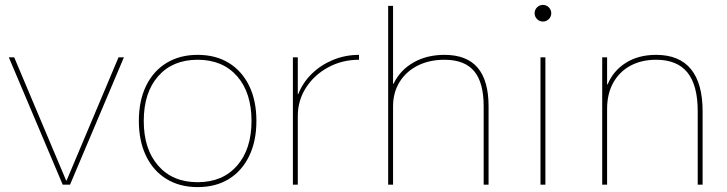

<svg xmlns="http://www.w3.org/2000/svg" viewBox="-20 -754 2968 784"><path d="M236 0 16 -520H38L250 -17H252L464 -520H486L266 0Z M787 10Q714 10 660 -23Q606 -56 576.5 -117Q547 -178 547 -260Q547 -343 576.5 -403.5Q606 -464 660 -497Q714 -530 787 -530Q861 -530 914.5 -497Q968 -464 997.5 -403.5Q1027 -343 1027 -260Q1027 -178 997.5 -117Q968 -56 914.5 -23Q861 10 787 10ZM787 -10Q889 -10 948 -77.5Q1007 -145 1007 -260Q1007 -376 948 -443Q889 -510 787 -510Q685 -510 626 -443Q567 -376 567 -260Q567 -145 626 -77.5Q685 -10 787 -10Z M1176 0V-520H1196V-370H1198Q1217 -418 1254.5 -454Q1292 -490 1341.5 -510Q1391 -530 1446 -530V-510Q1377 -510 1320 -479Q1263 -448 1229.5 -396Q1196 -344 1196 -280V0Z M1565 0V-730H1585V-412H1587Q1614 -468 1668.5 -499Q1723 -530 1795 -530Q1886 -530 1930.5 -477.5Q1975 -425 1975 -320V0H1955V-320Q1955 -417 1916 -463.5Q1877 -510 1795 -510Q1733 -510 1685.5 -486Q1638 -462 1611.5 -419Q1585 -376 1585 -320V0Z M2187 0V-520H2207V0ZM2197 -666Q2183 -666 2173 -676Q2163 -686 2163 -700Q2163 -714 2173 -724Q2183 -734 2197 -734Q2211 -734 2221 -724Q2231 -714 2231 -700Q2231 -686 2221 -676Q2211 -666 2197 -666Z M2439 0V-520H2459V-409H2461Q2484 -465 2535.5 -497.5Q2587 -530 2659 -530Q2754 -530 2801.5 -471.5Q2849 -413 2849 -300V0H2829V-300Q2829 -406 2787 -458Q2745 -510 2659 -510Q2599 -510 2554 -485.5Q2509 -461 2484 -416Q2459 -371 2459 -310V0Z"/></svg>

Font: M PLUS 2 Thin
Style: Regular
Weight: 100
Designer: Coji Morishita
Foundry: UNDERFOREST DESIGN
Version: Version 1.001